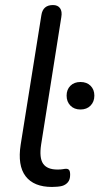

<svg xmlns="http://www.w3.org/2000/svg" viewBox="-20 -732 394 761"><path d="M186 9Q114 9 81.5 -33.5Q49 -76 62 -159L144 -672Q150 -712 190 -712Q209 -712 218 -699.5Q227 -687 223 -664L143 -159Q135 -106 151 -83Q167 -60 208 -60Q222 -60 229.5 -61.5Q237 -63 242 -63Q250 -63 254 -58Q258 -53 258 -39Q258 -20 249 -9.5Q240 1 226 5Q219 7 207 8Q195 9 186 9ZM299 -298Q274 -298 259 -313.5Q244 -329 244 -353Q244 -377 259 -392Q274 -407 299 -407Q324 -407 339 -392Q354 -377 354 -353Q354 -329 339 -313.5Q324 -298 299 -298Z"/></svg>

Font: Nunito
Style: Italic
Weight: 400
Italic angle: -9°
Designer: Vernon Adams
Foundry: Vernon Adams
Version: Version 3.601; ttfautohint (v1.8.2.53-6de2)